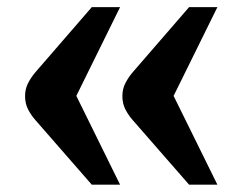

<svg xmlns="http://www.w3.org/2000/svg" viewBox="-20 -522 680 527"><path d="M344.7 -191.9Q332.5 -205.6 324.2 -221.7Q315.9 -237.8 315.9 -258.3Q315.9 -277.8 324.2 -293.9Q332.5 -310.1 344.7 -324.2L499 -502.4H576.7L456.5 -258.8L576.7 -15.1H499ZM77.6 -191.9Q65.4 -205.6 57.1 -221.7Q48.8 -237.8 48.8 -258.3Q48.8 -277.8 57.1 -293.9Q65.4 -310.1 77.6 -324.2L231.9 -502.4H309.6L189.5 -258.8L309.6 -15.1H231.9Z"/></svg>

Font: Atomic Age
Style: Regular
Weight: 400
Designer: James Grieshaber
Foundry: James Grieshaber
Version: Version 1.008; ttfautohint (v1.4.1) -l 6 -r 46 -G 0 -x 0 -H 